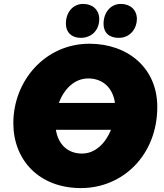

<svg xmlns="http://www.w3.org/2000/svg" viewBox="-20 -941 838 979"><path d="M393 18C606 18 782 -150 782 -396C782 -596 630 -718 436 -718C211 -718 48 -530 48 -313C48 -126 178 18 393 18ZM398 -158C327 -158 277 -203 265 -279H546C519 -213 468 -158 398 -158ZM392 -748C442 -748 486 -782 486 -844C486 -890 453 -921 404 -921C354 -921 316 -881 316 -820C316 -776 345 -748 392 -748ZM585 -748C648 -748 678 -800 678 -844C678 -890 645 -921 596 -921C546 -921 508 -880 508 -819C508 -775 536 -748 585 -748ZM280 -416C306 -486 359 -541 430 -541C506 -541 556 -491 566 -416Z"/></svg>

Font: Fixel Display Black
Style: Italic
Weight: 900
Italic angle: -10°
Designer: AlfaBravo + MacPaw
Foundry: Kyrylo Tkachov, Marchela Mozhyna, Serhii Makarenko, Maria Weinstein, Zakhar Kryvoshyya
Version: Version 1.210;Glyphs 3.2 (3217)